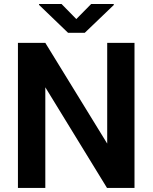

<svg xmlns="http://www.w3.org/2000/svg" viewBox="-20 -921 748 941"><path d="M639.2 -710.9V0H504.4L202.1 -493.2V0H67.9V-710.9H202.1L505.4 -217.3V-710.9ZM281.7 -901.4 354 -827.6 426.8 -901.4H537.6V-896.5L395.5 -760.3H313.5L171.4 -897V-901.4Z"/></svg>

Font: Vazirmatn RD SemiBold
Style: Regular
Weight: 600
Designer: Saber Rastikerdar
Foundry: Saber Rastikerdar
Version: Version 32.102